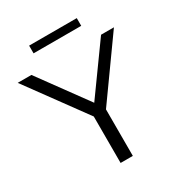

<svg xmlns="http://www.w3.org/2000/svg" viewBox="-221 -1039 1095 1176"><g transform="rotate(-30 326.0 -451.0)"><path d="M287 0V-328.5L-13.5 -740H83.5L331.5 -400L576 -740H667L373.5 -329V0ZM161 -848V-902.5H498V-848Z"/></g></svg>

Font: Encode Sans Expanded Expanded
Style: Regular
Weight: 400
Width: 7
Designer: Multiple Designers
Foundry: Impallari Type
Version: Version 3.000; ttfautohint (v1.8.3) -l 8 -r 50 -G 200 -x 14 